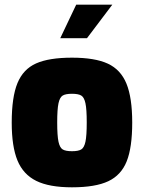

<svg xmlns="http://www.w3.org/2000/svg" viewBox="-20 -794 614 819"><path d="M30 -271Q30 -380 54.5 -439.5Q79 -499 134 -523.5Q189 -548 287 -548Q385 -548 440 -522.5Q495 -497 519.5 -437Q544 -377 544 -271Q544 -165 520.5 -106Q497 -47 442 -21Q387 5 287 5Q190 5 134.5 -22.5Q79 -50 54.5 -109.5Q30 -169 30 -271ZM350 -272Q350 -328 344.5 -353.5Q339 -379 326.5 -386.5Q314 -394 287 -394Q260 -394 247.5 -386.5Q235 -379 229.5 -353.5Q224 -328 224 -272Q224 -215 229.5 -189.5Q235 -164 247.5 -156.5Q260 -149 287 -149Q314 -149 326.5 -156.5Q339 -164 344.5 -189.5Q350 -215 350 -272ZM305 -774H459L351 -631H237Z"/></svg>

Font: Exo Black
Style: Regular
Weight: 900
Designer: Natanael Gama
Foundry: Natanael Gama
Version: Version 1.500; ttfautohint (v1.6)